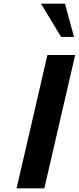

<svg xmlns="http://www.w3.org/2000/svg" viewBox="-20 -1020 427 1040"><path d="M380.9 -819.8H311L202.1 -1000H332ZM220.2 0H69.8L236.8 -722.2H387.2Z"/></svg>

Font: Perun
Style: Bold Italic
Weight: 700
Italic angle: -12°
Foundry: Copyright (c) Stefan Peev, Context Ltd, 2016
Version: Version 001.000